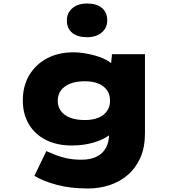

<svg xmlns="http://www.w3.org/2000/svg" viewBox="-20 -844 1014 1094"><path d="M481 230Q381 230 303 209Q225 188 176 158L244 17Q267 27 295.5 38.5Q324 50 360.5 58Q397 66 445 66Q494 66 529.5 49Q565 32 583.5 -1.5Q602 -35 602 -87V-135L647 -131Q637 -98 600.5 -72Q564 -46 509 -30.5Q454 -15 388 -15Q305 -15 242 -46.5Q179 -78 144.5 -136Q110 -194 110 -272Q110 -354 146.5 -415.5Q183 -477 248 -511.5Q313 -546 399 -546Q424 -546 455.5 -541.5Q487 -537 520 -528Q553 -519 581.5 -504.5Q610 -490 628.5 -470.5Q647 -451 648 -426L607 -417L618 -535H806V-84Q806 -5 780 54Q754 113 709 152Q664 191 605.5 210.5Q547 230 481 230ZM463 -160Q508 -160 540 -173Q572 -186 589.5 -211Q607 -236 607 -270Q607 -305 590 -329.5Q573 -354 541 -367.5Q509 -381 463 -381Q415 -381 380.5 -367.5Q346 -354 327.5 -329.5Q309 -305 309 -270Q309 -236 327.5 -211Q346 -186 380.5 -173Q415 -160 463 -160ZM476 -632Q422 -632 391.5 -657Q361 -682 361 -728Q361 -770 392 -797Q423 -824 476 -824Q530 -824 560.5 -799Q591 -774 591 -728Q591 -686 560 -659Q529 -632 476 -632Z"/></svg>

Font: Lexend Tera Black
Style: Regular
Weight: 900
Version: Version 1.007